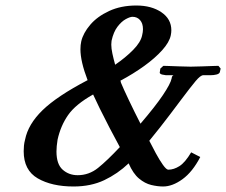

<svg xmlns="http://www.w3.org/2000/svg" viewBox="-20 -665 821 697"><path d="M447 -72Q407 -34 358.5 -11Q310 12 247 12Q168 12 117 -17.5Q66 -47 66 -116Q66 -126 67 -136.5Q68 -147 71 -158Q82 -214 134.5 -265Q187 -316 298 -374Q272 -442 272 -486Q272 -502 275 -515Q282 -545 307.5 -575Q333 -605 376 -625Q419 -645 475 -645Q530 -645 566 -620.5Q602 -596 602 -555Q602 -551 601.5 -546.5Q601 -542 600 -537Q595 -512 569 -483Q543 -454 503.5 -425.5Q464 -397 417 -372Q419 -368 419 -365Q428 -343 448.5 -300Q469 -257 490 -216Q544 -279 571.5 -320Q599 -361 603 -380Q604 -390 610 -392H582Q566 -394 562.5 -397Q559 -400 560 -402L562 -416L573 -426Q573 -426 591 -425.5Q609 -425 632.5 -424Q656 -423 672 -423Q689 -423 713 -424Q737 -425 755 -425.5Q773 -426 773 -426L781 -416L778 -403Q776 -397 766 -394.5Q756 -392 745 -392H718Q708 -392 690 -370.5Q672 -349 636 -301Q636 -301 625.5 -287Q615 -273 598 -250.5Q581 -228 561 -202.5Q541 -177 522 -154Q532 -134 545.5 -109Q559 -84 571.5 -66.5Q584 -49 591 -49Q611 -49 631.5 -62Q652 -75 674 -112L707 -95Q679 -41 642.5 -14.5Q606 12 572 12Q552 12 529 6.5Q506 1 484.5 -17Q463 -35 447 -72ZM385 -517Q385 -514 384.5 -510.5Q384 -507 384 -503Q384 -489 388 -470.5Q392 -452 398 -430Q436 -456 463.5 -484Q491 -512 496 -537Q499 -549 499 -559Q499 -580 488.5 -592Q478 -604 461 -604Q452 -604 436.5 -595.5Q421 -587 406.5 -568Q392 -549 385 -517ZM415 -131Q397 -164 377.5 -201.5Q358 -239 342 -271.5Q326 -304 318 -322Q254 -286 227 -247Q200 -208 189 -158Q187 -146 186 -135Q185 -124 185 -115Q185 -69 207.5 -49Q230 -29 262 -29Q303 -29 336 -55.5Q369 -82 415 -131Z"/></svg>

Font: Libertinus Serif SemiBold
Style: Italic
Weight: 600
Italic angle: -11.5°
Designer: Philipp H. Poll, Khaled Hosny
Foundry: Caleb Maclennan
Version: Version 7.051;RELEASE